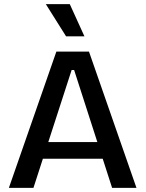

<svg xmlns="http://www.w3.org/2000/svg" viewBox="-20 -910 705 930"><path d="M23 0 253 -660H411L641 0H523L339 -571H327L142 0ZM139 -141V-222H540V-141ZM300 -734 202 -890H318L389 -734Z"/></svg>

Font: Bricolage Grotesque 24pt Medium
Style: Regular
Weight: 500
Designer: Mathieu Triay
Foundry: Atelier Triay
Version: Version 1.001;gftools[0.9.33.dev8+g029e19f]